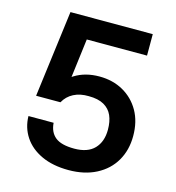

<svg xmlns="http://www.w3.org/2000/svg" viewBox="-107 -798 822 899"><g transform="rotate(15 304.0 -348.5)"><path d="M306 10Q230 10 175 -15.5Q120 -41 90.5 -85.5Q61 -130 60 -186H182Q185 -141 214 -117.5Q243 -94 306 -94Q371 -94 403.5 -128Q436 -162 436 -220Q436 -260 423.5 -288.5Q411 -317 383 -333Q355 -349 309 -349Q267 -350 236 -334Q205 -318 188 -287H70L124 -707H523V-603H231L197 -332L123 -336Q164 -388 214.5 -419.5Q265 -451 334 -451Q399 -451 449.5 -422.5Q500 -394 529 -343Q558 -292 558 -222Q558 -154 527.5 -101.5Q497 -49 440 -19.5Q383 10 306 10Z"/></g></svg>

Font: Asta Sans
Style: Bold
Weight: 700
Designer: 42dot
Version: Version 1.000